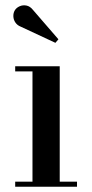

<svg xmlns="http://www.w3.org/2000/svg" viewBox="-20 -713 350 733"><path d="M208 -460V-19.5H274V0H38V-19.5H104V-440.5H38V-460ZM191.5 -549.5 58.5 -611.5Q46 -616.5 38.8 -627Q31.5 -637.5 31 -650.5Q30.5 -663.5 36.5 -673.5Q42.5 -683.5 54.8 -689Q67 -694.5 81 -691.8Q95 -689 106 -675L203 -563Z"/></svg>

Font: Bodoni Moda 11pt Medium
Style: Regular
Weight: 500
Designer: Owen Earl
Foundry: indestructible type
Version: Version 2.004